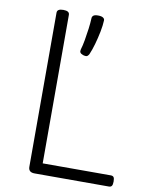

<svg xmlns="http://www.w3.org/2000/svg" viewBox="-101 -1029 862 1102"><g transform="rotate(10 330.0 -478.0)"><path d="M178 0Q142 0 142 -32V-930Q142 -942 151 -947.5Q160 -953 178 -953Q196 -953 205 -947.5Q214 -942 214 -930V-65H611Q623 -65 628 -58Q633 -51 633 -33Q633 -15 628 -7.5Q623 0 611 0ZM335 -717Q321 -722 317 -729Q313 -736 316 -747Q323 -770 329 -803.5Q335 -837 339.5 -872Q344 -907 345 -933Q345 -943 352.5 -949.5Q360 -956 380 -956Q400 -956 409.5 -949.5Q419 -943 418 -933Q417 -905 409.5 -867Q402 -829 391.5 -792Q381 -755 369 -728Q365 -721 359 -716.5Q353 -712 335 -717Z"/></g></svg>

Font: Playwrite US Modern Light
Style: Regular
Weight: 300
Designer: Veronika Burian, José Scaglione
Foundry: TypeTogether
Version: Version 1.003